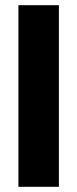

<svg xmlns="http://www.w3.org/2000/svg" viewBox="-20 -720 298 740"><path d="M51 0V-700H207V0Z"/></svg>

Font: Figtree ExtraBold
Style: Regular
Weight: 800
Designer: Erik Kennedy
Foundry: Erik Kennedy
Version: Version 2.002